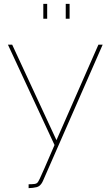

<svg xmlns="http://www.w3.org/2000/svg" viewBox="-20 -750 576 993"><path d="M128 203Q145 203 157.5 201.5Q170 200 175 193Q179 188 186 173.5Q193 159 210.5 119Q228 79 262 0L21 -519H43L272 -25L489 -519H511L202 186Q198 195 193 201.5Q188 208 182.5 212Q177 216 169 218Q160 220 149.5 221.5Q139 223 128 223ZM204 -653V-730H224V-653ZM320 -653V-730H340V-653Z"/></svg>

Font: Raleway Thin
Style: Regular
Weight: 100
Designer: Matt McInerney, Pablo Impallari, Rodrigo Fuenzalida
Foundry: Matt McInerney, Pablo Impallari, Rodrigo Fuenzalida
Version: Version 4.026